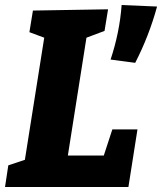

<svg xmlns="http://www.w3.org/2000/svg" viewBox="-26 -744 645 764"><path d="M387 -125 421 -229H521L485 0H-6L7 -86L73 -108L150 -594L91 -616L105 -702L404 -707L390 -621L318 -594L244 -125ZM414 -507Q450 -615 458 -724L599 -718Q567 -601 512 -494Z"/></svg>

Font: Bitter Pro ExtraBold
Style: Italic
Weight: 800
Italic angle: -9°
Designer: Sol Matas, and Bitter project Authors
Foundry: Sol Matas
Version: Version 1.010